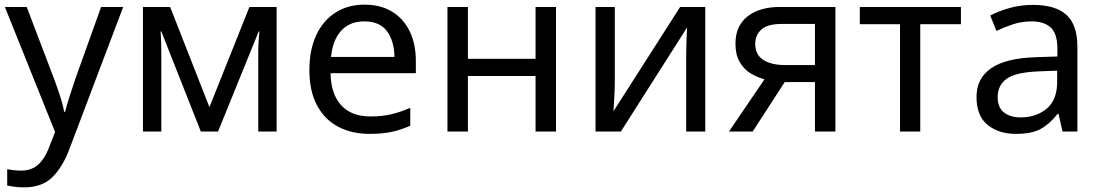

<svg xmlns="http://www.w3.org/2000/svg" viewBox="-20 -566 4736 826"><path d="M1 -536H95L211 -231Q226 -191 238 -154.5Q250 -118 256 -85H260Q266 -110 279 -150.5Q292 -191 306 -232L415 -536H510L279 74Q251 150 206.5 195Q162 240 84 240Q60 240 42 237.5Q24 235 11 232V162Q22 164 37.5 166Q53 168 70 168Q116 168 144.5 142Q173 116 189 73L217 2Z M1170 -536V0H1091V-342Q1091 -363 1092.5 -386Q1094 -409 1096 -431H1093L918 0H844L674 -431H671Q674 -386 674 -339V0H595V-536H712L881 -105L1053 -536Z M1548 -546Q1617 -546 1666.5 -516Q1716 -486 1742.5 -431.5Q1769 -377 1769 -304V-251H1402Q1404 -160 1448.5 -112.5Q1493 -65 1573 -65Q1624 -65 1663.5 -74.5Q1703 -84 1745 -102V-25Q1704 -7 1664 1.5Q1624 10 1569 10Q1493 10 1434.5 -21Q1376 -52 1343.5 -113.5Q1311 -175 1311 -264Q1311 -352 1340.5 -415Q1370 -478 1423.5 -512Q1477 -546 1548 -546ZM1547 -474Q1484 -474 1447.5 -433.5Q1411 -393 1404 -321H1677Q1676 -389 1645 -431.5Q1614 -474 1547 -474Z M1993 -536V-313H2284V-536H2372V0H2284V-239H1993V0H1905V-536Z M2625 -209Q2625 -197 2624 -173Q2623 -149 2621.5 -125Q2620 -101 2619 -87L2906 -536H3014V0H2932V-316Q2932 -332 2932.5 -358Q2933 -384 2934 -409.5Q2935 -435 2936 -448L2651 0H2542V-536H2625Z M3218 0H3116L3269 -225Q3238 -233 3209 -250.5Q3180 -268 3162 -299.5Q3144 -331 3144 -378Q3144 -455 3196 -495.5Q3248 -536 3334 -536H3574V0H3486V-213H3356ZM3229 -377Q3229 -331 3263.5 -308.5Q3298 -286 3360 -286H3486V-463H3343Q3282 -463 3255.5 -439Q3229 -415 3229 -377Z M4114 -462H3939V0H3852V-462H3679V-536H4114Z M4423 -545Q4521 -545 4568 -502Q4615 -459 4615 -365V0H4551L4534 -76H4530Q4495 -32 4456.5 -11Q4418 10 4350 10Q4277 10 4229 -28.5Q4181 -67 4181 -149Q4181 -229 4244 -272.5Q4307 -316 4438 -320L4529 -323V-355Q4529 -422 4500 -448Q4471 -474 4418 -474Q4376 -474 4338 -461.5Q4300 -449 4267 -433L4240 -499Q4275 -518 4323 -531.5Q4371 -545 4423 -545ZM4449 -259Q4349 -255 4310.5 -227Q4272 -199 4272 -148Q4272 -103 4299.5 -82Q4327 -61 4370 -61Q4438 -61 4483 -98.5Q4528 -136 4528 -214V-262Z"/></svg>

Font: Go Noto Current
Style: Regular
Weight: 400
Designer: Monotype Design Team
Foundry: Monotype Imaging Inc.
Version: Version 2.007; ttfautohint (v1.8) -l 8 -r 50 -G 200 -x 14 -D